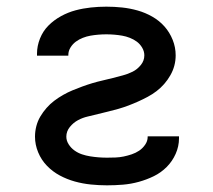

<svg xmlns="http://www.w3.org/2000/svg" viewBox="-20 -548 640 576"><path d="M301 8Q277 8 252.5 5.5Q228 3 204.5 -3.5Q181 -10 159.5 -21.5Q138 -33 121 -50.5Q104 -68 94.5 -91Q85 -114 85 -138Q85 -154 89 -169.5Q93 -185 101 -198.5Q109 -212 119.5 -224Q130 -236 142.5 -245.5Q155 -255 169 -263Q183 -271 197.5 -277Q212 -283 227 -288.5Q242 -294 257 -298.5Q272 -303 287.5 -306.5Q303 -310 318.5 -314Q334 -318 349 -322Q364 -326 378 -333Q392 -340 402.5 -353Q413 -366 413 -382Q413 -394 406.5 -405Q400 -416 390.5 -423Q381 -430 369.5 -434.5Q358 -439 346.5 -441Q335 -443 323 -444Q311 -445 299 -445Q287 -445 275 -444Q263 -443 251.5 -441Q240 -439 228.5 -434.5Q217 -430 207.5 -423Q198 -416 191.5 -405.5Q185 -395 185 -383V-381H91V-387Q91 -410 100 -432.5Q109 -455 125.5 -471.5Q142 -488 163 -499.5Q184 -511 206.5 -517Q229 -523 252.5 -525.5Q276 -528 299 -528Q323 -528 346.5 -525.5Q370 -523 393 -516.5Q416 -510 437 -498Q458 -486 473.5 -468.5Q489 -451 498 -428.5Q507 -406 507 -382Q507 -366 503 -351Q499 -336 491 -322Q483 -308 472.5 -296Q462 -284 449.5 -274.5Q437 -265 423 -257.5Q409 -250 394.5 -243.5Q380 -237 365.5 -231.5Q351 -226 335.5 -221.5Q320 -217 305 -213.5Q290 -210 274.5 -206Q259 -202 243.5 -198.5Q228 -195 214 -187.5Q200 -180 189.5 -167Q179 -154 179 -138Q179 -126 186 -115Q193 -104 203.5 -96.5Q214 -89 226 -85Q238 -81 250.5 -79Q263 -77 275.5 -76Q288 -75 301 -75Q314 -75 326.5 -75.5Q339 -76 351 -78.5Q363 -81 375 -85Q387 -89 397.5 -96Q408 -103 415.5 -114Q423 -125 423 -137V-139H517V-133Q517 -109 507 -86.5Q497 -64 480 -47Q463 -30 441.5 -19.5Q420 -9 396.5 -2.5Q373 4 349 6Q325 8 301 8Z"/></svg>

Font: Iosevka Medium Extended
Style: Regular
Weight: 500
Width: 7
Monospace: yes
Designer: Belleve Invis
Foundry: Belleve Invis
Version: Version 32.5.0; ttfautohint (v1.8.4)